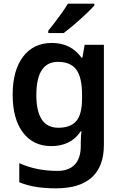

<svg xmlns="http://www.w3.org/2000/svg" viewBox="-20 -786 666 1046"><path d="M263 -552Q366 -552 424 -472H429L441 -542H546V4Q546 120 480.5 180Q415 240 285 240Q227 240 178 232.5Q129 225 85 207V103Q178 145 293 145Q355 145 387.5 110.5Q420 76 420 10V-4Q420 -19 421 -39Q422 -59 424 -71H420Q392 -29 351.5 -9.5Q311 10 260 10Q161 10 105 -64Q49 -138 49 -270Q49 -402 105.5 -477Q162 -552 263 -552ZM296 -449Q178 -449 178 -268Q178 -90 298 -90Q364 -90 395.5 -126.5Q427 -163 427 -250V-269Q427 -365 395.5 -407Q364 -449 296 -449ZM494 -756Q478 -738 447.5 -709Q417 -680 384 -652Q351 -624 327 -606H243V-619Q258 -637 278 -663Q298 -689 317.5 -716.5Q337 -744 350 -766H494Z"/></svg>

Font: Noto Sans SemiBold
Style: Regular
Weight: 600
Designer: Monotype Design Team
Foundry: Monotype Imaging Inc.
Version: Version 2.007